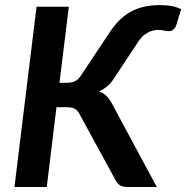

<svg xmlns="http://www.w3.org/2000/svg" viewBox="-20 -750 746 770"><path d="M218.5 -418H247Q264.5 -418 277.8 -423Q291 -428 302.5 -444L424 -626.5Q443.5 -655 465.2 -674.8Q487 -694.5 511.2 -706.5Q535.5 -718.5 562.5 -724Q589.5 -729.5 620.5 -729.5Q637 -729.5 649.8 -728.2Q662.5 -727 672.8 -724.8Q683 -722.5 691.2 -719.5Q699.5 -716.5 706.5 -713.5L686.5 -648Q683 -639 678.2 -634.2Q673.5 -629.5 668.5 -627.2Q663.5 -625 658 -625Q652.5 -625 647.5 -625.5Q642 -627 632.8 -628.5Q623.5 -630 615 -630Q591 -630 570.8 -618.2Q550.5 -606.5 536.5 -586L433.5 -430Q421 -412.5 407 -401.5Q393 -390.5 377.5 -383.5Q393.5 -377.5 405.2 -366.8Q417 -356 427 -338L609 0H494Q471.5 0 461.2 -6.8Q451 -13.5 444.5 -25.5L298 -294Q291 -307.5 279.8 -313.8Q268.5 -320 247 -320H206.5L167.5 0H38L126.5 -723H256Z"/></svg>

Font: Lato 2
Style: Bold Italic
Weight: 700
Italic angle: -7°
Designer: Lukasz Dziedzic with Adam Twardoch and Botio Nikoltchev
Foundry: tyPoland Lukasz Dziedzic
Version: Version 2.015; 2015-08-06; http://www.latofonts.com/